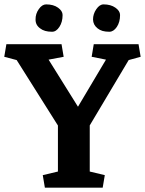

<svg xmlns="http://www.w3.org/2000/svg" viewBox="-46 -864 668 884"><path d="M220.7 -286.1 30.8 -587.4 -26.4 -602.5 -16.6 -660.6H237.3L247.1 -602.5L177.7 -589.4L313 -372.6L441.9 -589.4L376 -602.5L385.7 -660.6H591.8L601.6 -602.5L546.4 -587.4L367.2 -286.6V-74.2L436.5 -57.6L426.8 0H160.6L150.9 -57.6L220.7 -74.2ZM430.7 -843.8Q463.9 -843.8 485.4 -828.6Q506.8 -813.5 506.8 -794.9Q506.8 -762.2 491.7 -739.7Q476.6 -717.8 457.5 -717.8Q439 -717.8 425.8 -721.7Q413.1 -725.6 403.3 -733.4Q382.8 -749.5 382.3 -774.4Q382.3 -799.8 397.5 -821.8Q412.6 -843.8 430.7 -843.8ZM132.8 -822.3Q147.9 -843.8 166.5 -843.8Q200.2 -843.8 221.2 -828.6Q242.2 -813.5 242.2 -794.9Q242.2 -762.7 227.5 -740.2Q212.9 -717.8 193.8 -717.8Q175.3 -717.8 162.1 -721.7Q148.4 -725.6 138.7 -733.4Q117.2 -749 117.7 -774.4Q117.2 -800.3 132.8 -822.3Z"/></svg>

Font: NoticiaText-Bold
Style: Bold
Weight: 700
Designer: JM Sole
Foundry: JM Sole
Version: Version 1.003